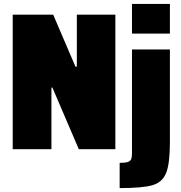

<svg xmlns="http://www.w3.org/2000/svg" viewBox="-20 -763 928 982"><path d="M45 0V-688H252L366 -422H373V-688H570V0H383L248 -315H243V0ZM655 -591V-743H849V-591ZM655 20V-510H849V-36Q849 74 829.5 122Q810 170 759 184.5Q708 199 592 199V70Q622 70 635 65Q648 60 651.5 50Q655 40 655 20Z"/></svg>

Font: Saira Semi Condensed Black
Style: Regular
Weight: 900
Width: 4
Designer: Hector Gatti with collaboration of the Omnibus-Type team
Foundry: Omnibus-Type
Version: Version 1.001; ttfautohint (v1.8)